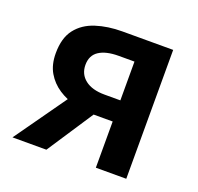

<svg xmlns="http://www.w3.org/2000/svg" viewBox="-103 -666 803 777"><g transform="rotate(20 299.0 -277.5)"><path d="M385 0V-199H304Q263 -199 222 -209Q181 -219 147.5 -241Q114 -263 94 -297Q74 -331 74 -380Q74 -446 103.5 -484Q133 -522 184 -538.5Q235 -555 298 -555H516V0ZM317 -290H385V-457H317Q263 -457 233 -437.5Q203 -418 203 -377Q203 -337 233 -313.5Q263 -290 317 -290ZM26 0 216 -268 324 -231 172 0Z"/></g></svg>

Font: Noto Sans SC SemiBold
Style: Regular
Weight: 600
Designer: Ryoko NISHIZUKA 西塚涼子 (kana, bopomofo & ideographs); Paul D. Hunt (Latin, Greek & Cyrillic); Sandoll Communications 산돌커뮤니
Foundry: Adobe
Version: Version 2.004-H2;hotconv 1.0.118;makeotfexe 2.5.65603